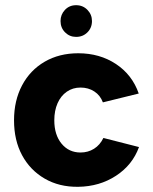

<svg xmlns="http://www.w3.org/2000/svg" viewBox="-20 -712 588 739"><path d="M273 -570Q248 -570 230.5 -587.5Q213 -605 213 -631Q213 -656 230 -674Q247 -692 273 -692Q299 -692 316.5 -674Q334 -656 334 -631Q334 -605 316.5 -587.5Q299 -570 273 -570ZM281 7Q208 8 152 -24.5Q96 -57 65 -114.5Q34 -172 34 -249Q34 -325 65 -383.5Q96 -442 152 -474.5Q208 -507 281 -507Q364 -507 426.5 -465.5Q489 -424 514 -352L376 -318Q366 -345 343 -360Q320 -375 290 -375Q260 -375 237 -359Q214 -343 201.5 -314.5Q189 -286 189 -249Q189 -193 217 -159Q245 -125 290 -125Q319 -125 342 -139.5Q365 -154 378 -181L515 -146Q490 -77 426.5 -35.5Q363 6 281 7Z"/></svg>

Font: Albert Sans ExtraBold
Style: Regular
Weight: 800
Designer: Andreas Rasmussen
Foundry: a.Foundry
Version: Version 1.025